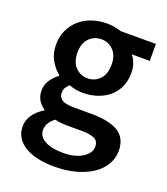

<svg xmlns="http://www.w3.org/2000/svg" viewBox="-133 -596 786 906"><g transform="rotate(20 260.0 -143.0)"><path d="M244 217Q200 217 162.5 209Q125 201 98 185Q71 169 55.5 145Q40 121 40 89Q40 58 58 31.5Q76 5 110 -16V-20Q91 -32 78.5 -52Q66 -72 66 -102Q66 -131 82.5 -154.5Q99 -178 120 -193V-197Q95 -216 75.5 -249.5Q56 -283 56 -327Q56 -369 72 -402Q88 -435 114.5 -457.5Q141 -480 176 -491.5Q211 -503 250 -503Q270 -503 288.5 -499.5Q307 -496 322 -491H498V-406H408Q420 -392 428 -370.5Q436 -349 436 -323Q436 -282 421.5 -251Q407 -220 382 -199Q357 -178 323 -167Q289 -156 250 -156Q234 -156 217 -159Q200 -162 183 -169Q172 -159 165.5 -149Q159 -139 159 -122Q159 -101 176.5 -89Q194 -77 239 -77H326Q415 -77 460.5 -48.5Q506 -20 506 44Q506 80 487.5 112Q469 144 435 167Q401 190 352.5 203.5Q304 217 244 217ZM250 -228Q285 -228 310 -253.5Q335 -279 335 -327Q335 -373 310.5 -398.5Q286 -424 250 -424Q214 -424 189 -399Q164 -374 164 -327Q164 -279 189 -253.5Q214 -228 250 -228ZM262 142Q322 142 358.5 118.5Q395 95 395 63Q395 34 372.5 24Q350 14 308 14H241Q201 14 174 7Q136 36 136 72Q136 105 169.5 123.5Q203 142 262 142Z"/></g></svg>

Font: TypoPRO Source Sans Pro
Style: Regular
Weight: 600
Designer: Paul D. Hunt
Foundry: Adobe Systems Incorporated
Version: Version 2.020;PS 2.000;hotconv 1.0.86;makeotf.lib2.5.63406